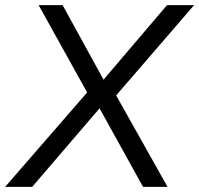

<svg xmlns="http://www.w3.org/2000/svg" viewBox="-44 -725 773 745"><path d="M-24 0 307 -381 306 -345 106 -705H199L362 -408H351L604 -705H709L394 -340L393 -379L606 0H511L336 -316H352L81 0Z"/></svg>

Font: Nunito Sans 10pt
Style: Italic
Weight: 400
Italic angle: -9°
Designer: Vernon Adams
Foundry: Vernon Adams
Version: Version 3.101;gftools[0.9.27]